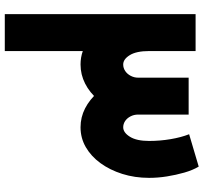

<svg xmlns="http://www.w3.org/2000/svg" viewBox="-44 -805 849 801"><g transform="rotate(90 380.5 -404.5)"><path d="M511 -316Q469 -316 432 -335Q395 -354 366 -387.5Q337 -421 320.5 -464.5Q304 -508 304 -556V-767H458V-556Q458 -539 465.5 -524.5Q473 -510 485 -502Q497 -494 511 -494Q533 -494 550.5 -522Q568 -550 568 -602Q568 -648 560.5 -692Q553 -736 540 -769L675 -809Q690 -784 700 -749Q710 -714 716 -676.5Q722 -639 722 -602Q722 -542 705.5 -490Q689 -438 660.5 -399Q632 -360 594 -338Q556 -316 511 -316ZM39 0V-796H193V0ZM249 -316Q190 -316 142 -354Q94 -392 66.5 -457Q39 -522 39 -602H193Q193 -549 210 -521.5Q227 -494 249 -494Q264 -494 276.5 -502.5Q289 -511 296.5 -525.5Q304 -540 304 -556V-767H458V-556Q458 -508 441 -465Q424 -422 395 -388Q366 -354 328.5 -335Q291 -316 249 -316Z"/></g></svg>

Font: Alexandria
Style: Bold
Weight: 700
Designer: Mohamed Gaber
Foundry: Kief Type Foundry
Version: Version 5.100